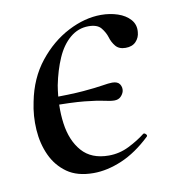

<svg xmlns="http://www.w3.org/2000/svg" viewBox="-56 -449 459 512"><g transform="rotate(-10 173.0 -193.0)"><path d="M246 -168Q236 -168 218.5 -172Q201 -176 167 -179.5Q133 -183 69 -183V-204Q133 -204 168 -207Q203 -210 221 -213Q239 -216 248 -216Q263 -216 268.5 -207.5Q274 -199 272 -189Q270 -181 263.5 -174.5Q257 -168 246 -168ZM158 13Q114 13 86.5 -6.5Q59 -26 44.5 -57.5Q30 -89 27.5 -127Q25 -165 33 -202Q45 -264 80 -308Q115 -352 160.5 -375.5Q206 -399 250 -399Q274 -399 295 -392Q316 -385 328.5 -371Q341 -357 339 -337Q338 -322 328 -311.5Q318 -301 300 -301Q282 -301 273 -312Q264 -323 260 -337Q256 -350 246 -362.5Q236 -375 212 -375Q184 -375 162 -356.5Q140 -338 126 -306Q112 -274 104 -234Q95 -179 101.5 -131.5Q108 -84 133.5 -55Q159 -26 206 -26Q235 -26 261 -39Q287 -52 306 -67Q309 -69 313 -65Q317 -61 314 -58Q275 -21 235 -4Q195 13 158 13Z"/></g></svg>

Font: Cormorant Medium
Style: Italic
Weight: 500
Italic angle: -10°
Designer: Christian Thalmann (Catharsis Fonts)
Foundry: Catharsis Fonts
Version: Version 4.000